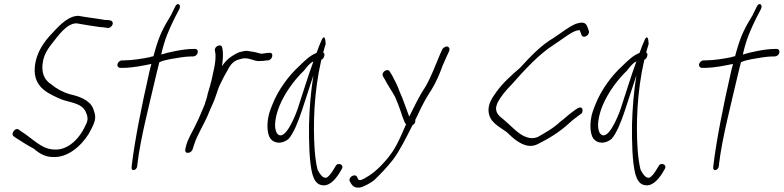

<svg xmlns="http://www.w3.org/2000/svg" viewBox="-20 -740 3763 922"><path d="M45 -86 56 -78C81 -62 112 -42 144 -25C166 -5 196 14 234 14C302 18 366 -34 406 -97C415 -114 430 -140 435 -160C441 -185 433 -203 426 -222C408 -261 358 -278 317 -287C282 -297 251 -314 226 -335C193 -356 174 -392 188 -454C194 -479 207 -501 222 -521C261 -571 300 -628 348 -628C369 -624 401 -619 420 -616C436 -614 460 -609 475 -609L496 -606C510 -603 527 -622 520 -635C515 -644 500 -644 485 -644C433 -653 393 -657 357 -664C312 -664 273 -627 233 -583C192 -541 153 -488 147 -416C139 -317 219 -288 272 -264C306 -249 374 -247 392 -202C398 -189 403 -175 399 -159C398 -153 395 -146 390 -137C360 -70 303 -18 242 -22C180 -22 137 -75 82 -109L71 -117C55 -131 30 -99 45 -86Z M544 -432C542 -422 549 -414 558 -414H566C620 -414 671 -426 707 -433C702 -416 698 -399 694 -380C661 -235 628 -71 613 52L612 62C609 86 637 79 639 57L640 47C654 -74 697 -237 730 -380C735 -401 740 -422 745 -441C761 -449 779 -452 797 -456C825 -461 870 -469 898 -469H907C917 -469 927 -476 929 -486C932 -497 927 -505 916 -505H907C860 -505 784 -488 754 -478C772 -556 790 -594 819 -654L841 -696C852 -719 832 -730 822 -710L801 -667C766 -609 747 -576 725 -499C722 -490 720 -480 717 -470C710 -469 703 -467 697 -465C668 -459 615 -450 573 -450H566C556 -450 546 -441 544 -432Z M870 -25C868 -15 871 -6 881 -6C893 -6 900 -12 905 -23L911 -42C926 -91 957 -138 978 -187C990 -219 1008 -251 1017 -281C1024 -303 1032 -327 1042 -345L1056 -373L1073 -403C1088 -433 1104 -448 1126 -454L1137 -457C1173 -469 1199 -443 1230 -447C1239 -447 1254 -448 1261 -450H1268C1291 -454 1296 -491 1272 -486H1266C1256 -484 1247 -484 1237 -482C1233 -482 1230 -483 1226 -484L1211 -488C1204 -490 1198 -491 1191 -492L1171 -495C1158 -498 1141 -492 1128 -489L1115 -483C1089 -469 1066 -453 1046 -422C1051 -457 1053 -487 1047 -511C1043 -534 1007 -517 1012 -497C1013 -488 1015 -485 1015 -473C1016 -446 1009 -413 1001 -379C998 -365 996 -352 992 -341C988 -322 982 -308 978 -292L974 -274C972 -266 969 -257 966 -249C965 -247 964 -245 965 -243C950 -209 937 -174 920 -141C905 -109 884 -76 875 -45Z M1268 -175C1261 -136 1264 -96 1278 -75C1296 -51 1333 -46 1366 -73C1391 -102 1412 -156 1430 -210C1449 -265 1466 -323 1485 -378C1472 -296 1466 -219 1464 -143C1463 -60 1465 38 1480 96C1488 124 1500 141 1517 147C1558 161 1588 124 1608 94L1621 72C1635 49 1600 37 1591 59L1578 80C1570 93 1562 103 1553 110C1549 114 1542 115 1536 112C1526 109 1516 96 1505 75C1499 51 1494 19 1491 -21C1483 -140 1487 -296 1523 -453C1529 -455 1535 -461 1537 -471C1540 -480 1537 -485 1532 -488C1537 -505 1540 -518 1544 -529C1543 -559 1536 -572 1525 -549C1520 -538 1506 -504 1500 -486C1499 -485 1499 -485 1498 -485C1469 -473 1449 -454 1416 -422C1368 -378 1317 -311 1289 -240C1279 -216 1271 -194 1268 -175ZM1323 -234C1350 -298 1396 -359 1439 -400C1455 -420 1467 -437 1485 -445C1459 -375 1434 -291 1409 -216C1394 -173 1345 -55 1310 -100C1292 -128 1303 -185 1323 -234Z M1660 131 1665 140C1674 155 1687 166 1715 159C1734 153 1760 138 1776 126C1808 95 1837 65 1867 27C1899 -15 1930 -78 1961 -139C1968 -143 1972 -148 1974 -155C1975 -158 1974 -161 1974 -164C1983 -181 1990 -197 1998 -214C2015 -249 2034 -282 2052 -309C2074 -345 2090 -382 2106 -426L2126 -471L2137 -495C2143 -510 2130 -523 2116 -514C2111 -511 2106 -508 2104 -503L2093 -479C2070 -425 2050 -369 2022 -322C1995 -282 1970 -230 1945 -180C1939 -196 1933 -213 1926 -232L1914 -264C1911 -275 1904 -286 1899 -300C1890 -326 1878 -350 1863 -378L1852 -396C1842 -415 1809 -394 1819 -374L1830 -355C1845 -326 1862 -303 1877 -275L1892 -239C1899 -220 1907 -198 1913 -179C1920 -164 1921 -152 1930 -143C1913 -105 1900 -73 1882 -40C1859 2 1835 29 1809 56C1790 76 1763 99 1735 114C1723 121 1704 132 1699 119L1695 110C1685 90 1650 112 1660 131Z M2326 -207C2329 -154 2374 -134 2413 -106C2442 -78 2474 -48 2515 -40C2537 -38 2550 -41 2568 -51C2612 -73 2667 -105 2715 -150C2732 -166 2750 -178 2768 -192C2773 -195 2776 -199 2777 -204C2779 -214 2776 -224 2766 -224C2761 -224 2757 -222 2752 -219L2740 -211L2716 -193C2701 -181 2688 -168 2671 -156C2635 -122 2599 -104 2566 -84C2541 -72 2519 -76 2497 -86C2463 -102 2432 -138 2396 -168C2374 -185 2351 -204 2368 -244C2384 -276 2408 -305 2435 -332C2503 -409 2569 -480 2638 -524C2664 -541 2692 -562 2716 -577C2729 -585 2745 -595 2764 -595V-594C2767 -586 2770 -581 2772 -573C2779 -553 2812 -568 2808 -590C2805 -599 2803 -607 2799 -615C2790 -635 2772 -634 2746 -626C2708 -610 2673 -580 2637 -557C2580 -524 2529 -471 2477 -414C2436 -379 2394 -341 2364 -299C2344 -271 2324 -243 2326 -207Z M2819 -175C2812 -136 2815 -96 2829 -75C2847 -51 2884 -46 2917 -73C2942 -102 2963 -156 2981 -210C3000 -265 3017 -323 3036 -378C3023 -296 3017 -219 3015 -143C3014 -60 3016 38 3031 96C3039 124 3051 141 3068 147C3109 161 3139 124 3159 94L3172 72C3186 49 3151 37 3142 59L3129 80C3121 93 3113 103 3104 110C3100 114 3093 115 3087 112C3077 109 3067 96 3056 75C3050 51 3045 19 3042 -21C3034 -140 3038 -296 3074 -453C3080 -455 3086 -461 3088 -471C3091 -480 3088 -485 3083 -488C3088 -505 3091 -518 3095 -529C3094 -559 3087 -572 3076 -549C3071 -538 3057 -504 3051 -486C3050 -485 3050 -485 3049 -485C3020 -473 3000 -454 2967 -422C2919 -378 2868 -311 2840 -240C2830 -216 2822 -194 2819 -175ZM2874 -234C2901 -298 2947 -359 2990 -400C3006 -420 3018 -437 3036 -445C3010 -375 2985 -291 2960 -216C2945 -173 2896 -55 2861 -100C2843 -128 2854 -185 2874 -234Z M3337 -432C3335 -422 3342 -414 3351 -414H3359C3413 -414 3464 -426 3500 -433C3495 -416 3491 -399 3487 -380C3454 -235 3421 -71 3406 52L3405 62C3402 86 3430 79 3432 57L3433 47C3447 -74 3490 -237 3523 -380C3528 -401 3533 -422 3538 -441C3554 -449 3572 -452 3590 -456C3618 -461 3663 -469 3691 -469H3700C3710 -469 3720 -476 3722 -486C3725 -497 3720 -505 3709 -505H3700C3653 -505 3577 -488 3547 -478C3565 -556 3583 -594 3612 -654L3634 -696C3645 -719 3625 -730 3615 -710L3594 -667C3559 -609 3540 -576 3518 -499C3515 -490 3513 -480 3510 -470C3503 -469 3496 -467 3490 -465C3461 -459 3408 -450 3366 -450H3359C3349 -450 3339 -441 3337 -432Z"/></svg>

Font: Stray Cat
Style: SuCnObl
Weight: 400
Version: Version 1.0